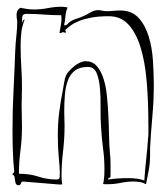

<svg xmlns="http://www.w3.org/2000/svg" viewBox="-20 -528 490 568"><path d="M164 17Q163 11 162.5 4.5Q162 -2 162 -9Q162 -42 166.5 -80Q171 -118 171 -156Q171 -166 170.5 -176Q170 -186 170 -197Q170 -224 172 -248Q174 -272 181 -290.5Q188 -309 202 -319.5Q216 -330 240 -330Q258 -330 265.5 -312.5Q273 -295 275.5 -269Q278 -243 277.5 -211Q277 -179 279 -151Q281 -118 285 -88Q289 -58 289 -29Q289 1 285 16Q286 17 291 17H298Q318 17 337 13Q356 9 375 9Q384 9 393.5 10.5Q403 12 412 17Q416 -2 420 -24Q424 -46 424 -71V-89Q426 -131 430.5 -180.5Q435 -230 435 -275Q435 -309 432.5 -348Q430 -387 420 -420Q410 -453 390 -475Q370 -497 336 -497Q326 -497 316 -496Q306 -495 296 -495Q288 -495 282 -496.5Q276 -498 271 -498Q259 -498 249 -492Q239 -486 228 -481Q218 -476 207.5 -473Q197 -470 189 -465Q184 -462 180.5 -457.5Q177 -453 170 -453V-456Q172 -463 173.5 -479Q175 -495 180 -506Q175 -507 170.5 -507.5Q166 -508 161 -508Q142 -508 121.5 -504Q101 -500 80 -500Q69 -500 59.5 -501.5Q50 -503 40 -505Q33 -500 31 -495Q29 -490 29 -484Q29 -480 29.5 -475Q30 -470 31 -465Q31 -445 28.5 -422.5Q26 -400 25 -376Q23 -319 20 -260.5Q17 -202 17 -142Q17 -111 18 -81Q19 -51 22 -22Q22 -17 19.5 -16Q17 -15 17 -11Q22 -10 23 -5Q24 0 24.5 5.5Q25 11 27 15.5Q29 20 36 20Q40 20 41.5 15Q43 10 48 9L157 18Q163 18 164 17ZM407 6Q390 -1 359 -1Q343 -1 328 0Q313 1 300 3Q300 -2 303.5 -2Q307 -2 307 -6V-43Q307 -52 306.5 -60.5Q306 -69 305 -78Q303 -101 302.5 -130Q302 -159 300.5 -189Q299 -219 296 -247Q293 -275 285.5 -297.5Q278 -320 265.5 -333.5Q253 -347 233 -347Q226 -347 217 -343Q208 -339 200 -332.5Q192 -326 185 -318.5Q178 -311 175 -304Q172 -297 170 -285Q168 -273 166 -262Q159 -227 155 -194.5Q151 -162 151 -127Q151 -93 154 -61Q157 -29 157 -18Q157 -10 156.5 -3.5Q156 3 147 3Q119 3 93.5 -5.5Q68 -14 36 -14Q36 -49 40.5 -82.5Q45 -116 45 -153Q45 -168 44.5 -183.5Q44 -199 44 -216Q44 -230 44.5 -243Q45 -256 45 -269Q45 -300 43 -330.5Q41 -361 41 -392Q41 -412 43 -431Q45 -450 53 -470Q48 -470 48.5 -467Q49 -464 47 -462Q46 -464 46 -466Q46 -467 45 -468Q45 -474 46.5 -480.5Q48 -487 58 -487Q84 -487 109 -485Q134 -483 161 -483Q161 -481 161.5 -478.5Q162 -476 162 -474Q162 -463 159.5 -450.5Q157 -438 156 -431Q157 -430 158 -430Q160 -430 162.5 -431.5Q165 -433 168 -433Q168 -432 169 -432Q170 -432 171 -431.5Q172 -431 174 -431Q174 -432 175 -433Q175 -435 174 -436Q173 -437 173 -439Q179 -445 189 -452.5Q199 -460 214 -466Q229 -472 250.5 -476Q272 -480 302 -480Q337 -480 359.5 -456Q382 -432 395.5 -389Q409 -346 414 -286.5Q419 -227 419 -155V-137Q419 -132 419 -128Q419 -124 418 -119Q416 -88 412.5 -57Q409 -26 407 6Z"/></svg>

Font: Londrina Sketch
Style: Regular
Weight: 400
Designer: Marcelo Magalhaes
Foundry: Marcelo Magalhães
Version: Version 1.002